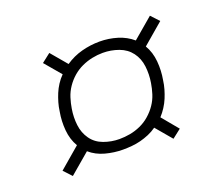

<svg xmlns="http://www.w3.org/2000/svg" viewBox="-80 -667 760 655"><g transform="rotate(-20 300.0 -340.0)"><path d="M83 -128 56 -157 132 -222Q116 -249 113 -283Q110 -317 116 -350Q118 -366 122.5 -381.5Q127 -397 133 -411.5Q139 -426 148 -440Q157 -454 169 -466L119 -525L151 -550L200 -492Q228 -511 260 -519.5Q292 -528 325 -528Q358 -528 389 -518.5Q420 -509 443 -489L517 -552L544 -523L468 -458Q484 -431 487 -397Q490 -363 484 -330Q482 -314 477.5 -298.5Q473 -283 467 -268.5Q461 -254 452 -240Q443 -226 432 -214L481 -155L449 -130L400 -188Q386 -178 370.5 -171.5Q355 -165 339.5 -161Q324 -157 307.5 -155.5Q291 -154 275 -154Q243 -154 211.5 -162.5Q180 -171 157 -191ZM276 -192Q295 -192 314.5 -195.5Q334 -199 353 -207.5Q372 -216 388 -230Q404 -244 415.5 -261Q427 -278 433 -297Q439 -316 442 -335Q447 -365 443.5 -394.5Q440 -424 423.5 -446Q407 -468 379.5 -478Q352 -488 322 -488Q303 -488 283.5 -484Q264 -480 245.5 -471.5Q227 -463 211.5 -449.5Q196 -436 184.5 -419Q173 -402 167 -383Q161 -364 158 -345Q153 -315 156.5 -286Q160 -257 176 -234.5Q192 -212 219.5 -202Q247 -192 276 -192Z"/></g></svg>

Font: Iosevka Slab XLtEx
Style: Italic
Weight: 200
Width: 7
Italic angle: -9°
Monospace: yes
Designer: Belleve Invis
Foundry: Belleve Invis
Version: Version 11.1.0; ttfautohint (v1.8.3)